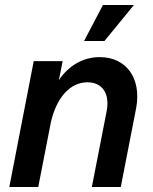

<svg xmlns="http://www.w3.org/2000/svg" viewBox="-20 -743 610 763"><path d="M404 -302 345 0H460L521 -313C543 -431 483 -516 376 -516C310 -516 253 -482 214 -425L229 -500H114L17 0H132L182 -256C204 -355 259 -416 327 -416C387 -416 417 -371 404 -302ZM314 -580H395L512 -723H389Z"/></svg>

Font: Uncut Sans Semibold Italic
Style: Regular
Weight: 600
Italic angle: -11°
Designer: Kasper Nordkvist
Foundry: UNCUT.wtf
Version: Version 1.304;Glyphs 3.2 (3246)